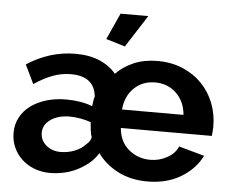

<svg xmlns="http://www.w3.org/2000/svg" viewBox="-52 -791 1041 862"><g transform="rotate(5 468.5 -360.0)"><path d="M489 -585 403 -611 457 -730H582ZM204 10Q166 10 133 -2.5Q100 -15 76 -37.5Q52 -60 38.5 -90Q25 -120 25 -156Q25 -193 41.5 -224.5Q58 -256 87.5 -278Q117 -300 158 -312.5Q199 -325 248 -325Q280 -325 311 -320Q342 -315 366 -305Q367 -314 369 -327.5Q371 -341 374 -349Q365 -440 259 -440Q217 -440 177 -425Q137 -410 94 -381L53 -466Q156 -533 272 -533Q334 -533 380 -513.5Q426 -494 455 -459Q488 -493 535 -513Q582 -533 641 -533Q705 -533 756 -511Q807 -489 842.5 -452Q878 -415 897 -366Q916 -317 916 -262Q916 -251 915 -239Q914 -227 913 -219H503Q508 -157 549.5 -122.5Q591 -88 647 -88Q687 -88 722.5 -107.5Q758 -127 771 -159L886 -127Q857 -67 793 -28.5Q729 10 642 10Q567 10 509.5 -19.5Q452 -49 417 -98Q399 -69 374 -49Q349 -29 320.5 -15.5Q292 -2 261.5 4Q231 10 204 10ZM242 -88Q276 -88 306 -100Q336 -112 354 -132Q364 -140 370 -149.5Q376 -159 376 -168Q374 -172 372 -181Q370 -190 369 -199.5Q368 -209 367 -218.5Q366 -228 366 -233Q344 -241 318.5 -245.5Q293 -250 270 -250Q218 -250 184.5 -226.5Q151 -203 151 -167Q151 -133 177.5 -110.5Q204 -88 242 -88ZM778 -302Q773 -362 734.5 -399Q696 -436 639 -436Q582 -436 544 -399Q506 -362 501 -302Z"/></g></svg>

Font: PTCRaleway
Style: Bold
Weight: 700
Designer: Matt McInerney, Pablo Impallari, Rodrigo Fuenzalida
Foundry: Matt McInerney, Pablo Impallari, Rodrigo Fuenzalida
Version: Version 3.000g; ttfautohint (v1.5) -l 8 -r 28 -G 28 -x 14 -D